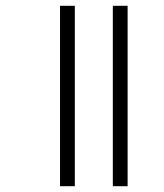

<svg xmlns="http://www.w3.org/2000/svg" viewBox="-20 -642 565 662"><path d="M369 0V-622H420V0ZM187 0V-622H238V0Z"/></svg>

Font: Noto Sans Gurmukhi UI Condensed Light
Style: Regular
Weight: 300
Width: 3
Designer: Jelle Bosma - Monotype Design Team
Foundry: Monotype Imaging Inc.
Version: Version 2.004; ttfautohint (v1.8.4.7-5d5b)